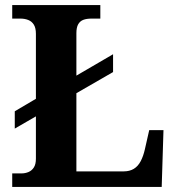

<svg xmlns="http://www.w3.org/2000/svg" viewBox="-20 -734 694 754"><path d="M28 0V-53H64Q79 -53 92 -58.5Q105 -64 113 -76.5Q121 -89 121 -111V-277L38 -229V-297L121 -346V-601Q121 -624 113 -637Q105 -650 91 -655.5Q77 -661 60 -661H28V-714H374V-661H340Q320 -661 307 -656Q294 -651 287 -638.5Q280 -626 280 -604V-437L424 -521V-451L280 -368V-61H466Q489 -61 505.5 -71Q522 -81 532.5 -101Q543 -121 549 -148L566 -223H622L615 0Z"/></svg>

Font: Noto Serif Myanmar
Style: Regular
Weight: 400
Designer: Ben Mitchell and the Monotype Design Team
Foundry: Monotype Imaging Inc.
Version: Version 2.106